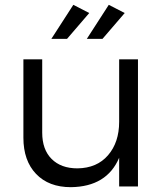

<svg xmlns="http://www.w3.org/2000/svg" viewBox="-20 -773 687 796"><path d="M77 -202V-527H155V-223Q155 -153 194 -114Q233 -75 301 -75Q382 -76 428 -129.5Q474 -183 474 -268V-527H552V0H474V-119Q423 1 274 3Q182 3 129.5 -52Q77 -107 77 -202ZM193 -612 284 -753 350 -719 258 -612ZM340 -612 431 -753 497 -719 405 -612Z"/></svg>

Font: Trueno
Style: Lt
Weight: 300
Designer: Julieta Ulanovsky
Foundry: Julieta Ulanovsky
Version: Version 3.001b